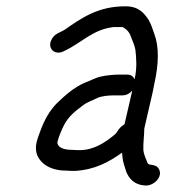

<svg xmlns="http://www.w3.org/2000/svg" viewBox="-20 -527 583 610"><path d="M367.7 -42 368.9 -30C370.3 -10.6 376.3 1 380.8 18C389.8 40 405.9 59.3 437.7 62C466.2 66.9 500.5 34.7 484 8.5C478.3 -0.7 470.1 -1.9 457.9 -4C450.3 -4 447.9 -9.8 446.5 -15C442.7 -24.6 439.9 -30.2 437.2 -40L435.5 -50C434.4 -70.9 438.3 -96.3 438.5 -119L464.8 -233C466.8 -241.7 468.6 -251 470.3 -261C484.7 -323.8 485.7 -379.1 470 -420C465.5 -433.8 459.4 -451.6 452.1 -464C436.7 -486.8 420 -507 378.1 -507C292.5 -507 240.6 -471.1 184.7 -432L173.4 -426C160.8 -420.4 151.8 -415.5 144.4 -402.5C128.1 -373.5 154.4 -349.8 182 -364C236 -388.2 274.1 -433.8 340.8 -441H369.8C385 -432.4 392.1 -423.3 397.7 -406C403 -393 407.1 -383.5 410.2 -369C413.1 -340.8 415.9 -311.4 407.5 -275C403.1 -285 395.3 -290 384 -290H357C339.8 -290 315.7 -287.3 301.6 -284C281.8 -280 268.5 -270.9 249 -264C214.7 -249.4 185.1 -222.6 159.7 -198C136.2 -173.5 120.6 -145.3 106.7 -107C94.6 -75.7 91.1 -59.2 96.8 -38C107.4 -6.9 140.6 15 189.5 15C198.7 15.7 208.3 16 218.3 16C281.4 12.3 325.6 -11.9 367.7 -42ZM400.2 -239 375.5 -132C368.6 -128 362.7 -123 358 -117L350.5 -106C348.4 -102.7 344.9 -99.3 340.2 -96C312.1 -73.2 277.5 -50 232.5 -50C223.9 -50 215.6 -50.3 207.8 -51C185.8 -51 162.7 -56.9 162.3 -75L162.9 -77.5C166.7 -94.2 176.9 -116.3 182.6 -128C197.5 -157.7 219.9 -174.6 244.6 -193C256 -202.3 278.3 -209.9 289.9 -216C302.9 -221.8 324.9 -224 341.7 -224H368.7C380.7 -224 391.2 -229 400.2 -239Z"/></svg>

Font: HoneyBee
Style: RegIt
Weight: 400
Foundry: Cannot Into Space Fonts
Version: Version 0.89